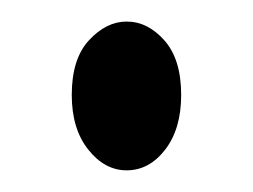

<svg xmlns="http://www.w3.org/2000/svg" viewBox="-20 -150 236 179"><path d="M98.1 8.8Q77.6 8.8 62.3 -10.5Q46.9 -29.8 46.9 -61.5Q46.9 -95.2 63 -112.5Q79.1 -129.9 98.1 -129.9Q117.7 -129.9 133.3 -112.3Q148.9 -94.7 148.9 -61.5Q148.9 -29.8 134 -10.5Q119.1 8.8 98.1 8.8Z"/></svg>

Font: Dai Banna SIL Medium
Style: Regular
Weight: 500
Designer: Victor Gaultney
Foundry: SIL International
Version: Version 4.000